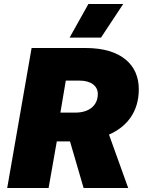

<svg xmlns="http://www.w3.org/2000/svg" viewBox="-20 -940 729 960"><path d="M16 0H223L264 -233H330L398 0H621L525 -267C614 -306 674 -380 674 -494C674 -615 587 -700 408 -700H138ZM596 -920H422L328 -752H485ZM282 -377 309 -537H377C437 -537 469 -509 469 -470C469 -412 425 -377 357 -377Z"/></svg>

Font: Fixel Display Black
Style: Italic
Weight: 900
Italic angle: -10°
Designer: AlfaBravo + MacPaw
Foundry: Kyrylo Tkachov, Marchela Mozhyna, Serhii Makarenko, Maria Weinstein, Zakhar Kryvoshyya
Version: Version 1.210;Glyphs 3.2 (3217)